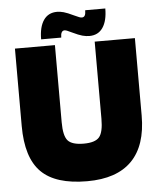

<svg xmlns="http://www.w3.org/2000/svg" viewBox="-55 -826 732 885"><g transform="rotate(-5 311.0 -384.0)"><path d="M403 -270V-627H589V-269Q589 -130 519.5 -59.5Q450 11 313 11Q167 11 100.5 -55.5Q34 -122 34 -269V-627H219V-270Q219 -207 238.5 -185Q258 -163 312 -163Q365 -163 384 -185.5Q403 -208 403 -270ZM372 -775H465Q465 -718 443.5 -686.5Q422 -655 381 -655Q366 -655 349 -659.5Q332 -664 303 -678Q287 -686 280 -688.5Q273 -691 269 -691Q260 -691 255.5 -683Q251 -675 251 -659H158Q158 -716 179.5 -747.5Q201 -779 242 -779Q256 -779 272.5 -774.5Q289 -770 318 -756Q335 -748 342 -745.5Q349 -743 354 -743Q363 -743 367.5 -750.5Q372 -758 372 -775Z"/></g></svg>

Font: Blinker ExtraBold
Style: Regular
Weight: 800
Designer: Juergen Huber
Foundry: supertype
Version: Version 1.017;hotconv 1.0.117;makeotfexe 2.5.65602